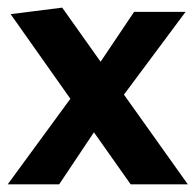

<svg xmlns="http://www.w3.org/2000/svg" viewBox="-20 -481 510 501"><path d="M0.1 0 163.6 -223.3 7.7 -444.1 142.3 -461.1 242.5 -319.9 329.9 -450H464.2L303.4 -234.1L470.1 0H321L225.1 -135.8L134.4 0Z"/></svg>

Font: Ancizar Sans Thin
Style: Regular
Weight: 100
Designer: Cesar Puertas, Viviana Monsalve, Julian Moncada, Julian Prieto, Jose Castro, Mariel Hernandez, Felipe Aragon, Sara Alarc
Version: Version 8.100